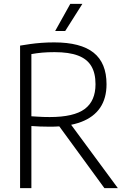

<svg xmlns="http://www.w3.org/2000/svg" viewBox="-20 -965 648 985"><path d="M83 0V-731Q108.5 -735.5 135.8 -739.2Q163 -743 193.2 -745.2Q223.5 -747.5 258 -747.5Q394 -747.5 460.2 -694.8Q526.5 -642 526.5 -533Q526.5 -461 493.8 -412.5Q461 -364 396.5 -339.5Q332 -315 236.5 -315Q206.5 -315 184.5 -316Q162.5 -317 141 -318.5V0ZM515.5 0 261 -348.5H327.5L584.5 0ZM235 -364.5Q359 -364.5 414.5 -405.8Q470 -447 470 -533Q470 -590 448.2 -626.2Q426.5 -662.5 380.2 -680Q334 -697.5 260 -697.5Q224 -697.5 196.5 -695Q169 -692.5 141 -687.5V-368.5Q159 -367.5 173.5 -366.5Q188 -365.5 202.5 -365Q217 -364.5 235 -364.5ZM263 -806 340.5 -945H402.5L314.5 -806Z"/></svg>

Font: Encode Sans SemiCondensed Light
Style: Regular
Weight: 300
Width: 4
Designer: Multiple Designers
Foundry: Impallari Type
Version: Version 3.002